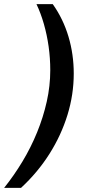

<svg xmlns="http://www.w3.org/2000/svg" viewBox="-45 -755 422 932"><path d="M211 -735Q262 -663 287.5 -577Q313 -491 313 -398Q313 -296 282.5 -197Q252 -98 195 -8Q138 82 57 157H-25Q23 97 64 29Q105 -39 135 -112.5Q165 -186 182 -262Q199 -338 199 -414Q199 -473 191 -529.5Q183 -586 168 -638.5Q153 -691 132 -735Z"/></svg>

Font: Archivo SemiBold SemiBold
Style: Italic
Weight: 600
Italic angle: -10°
Version: Version 2.001